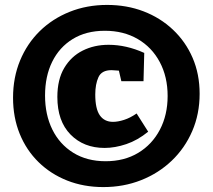

<svg xmlns="http://www.w3.org/2000/svg" viewBox="-20 -745 866 780"><path d="M400 15Q320 15 253 -11.5Q186 -38 136.5 -86.5Q87 -135 60 -201.5Q33 -268 33 -348Q33 -430 61.5 -499Q90 -568 141.5 -618.5Q193 -669 263 -697Q333 -725 415 -725Q495 -725 563 -699Q631 -673 682.5 -624.5Q734 -576 762.5 -510Q791 -444 791 -364Q791 -282 761 -212.5Q731 -143 677.5 -92Q624 -41 553 -13Q482 15 400 15ZM409 -90Q485 -90 541.5 -124Q598 -158 629.5 -218Q661 -278 661 -355Q661 -433 629 -493Q597 -553 539.5 -586.5Q482 -620 406 -620Q330 -620 275.5 -586.5Q221 -553 192 -494Q163 -435 163 -357Q163 -279 192.5 -219Q222 -159 277.5 -124.5Q333 -90 409 -90ZM405 -144Q320 -144 266.5 -198.5Q213 -253 213 -351Q213 -422 241 -469Q269 -516 316 -539.5Q363 -563 421 -563Q493 -563 566 -530L563 -415H473L463 -458Q457 -458 448.5 -459Q440 -460 433 -460Q393 -460 380 -431.5Q367 -403 367 -361Q367 -303 385.5 -276.5Q404 -250 439 -250Q459 -250 484 -258Q509 -266 535 -284L582 -210Q539 -175 493 -159.5Q447 -144 405 -144Z"/></svg>

Font: Bitter Black
Style: Regular
Weight: 900
Designer: Sol Matas, and Bitter project Authors
Foundry: Sol Matas
Version: Version 2.001